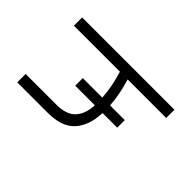

<svg xmlns="http://www.w3.org/2000/svg" viewBox="-182 -898 1070 1070"><g transform="rotate(-45 353.0 -363.5)"><path d="M96.2 -727.3H162.3V-486.2Q162.3 -406.2 201.3 -370.4Q240.4 -334.5 311.4 -331V-485.8H371.1V-332Q416.9 -334.9 458.8 -343.4Q500.7 -351.9 542.6 -364.7V-727.3H607.6V0H542.6V-303.6Q521 -297.2 500.2 -291.9Q479.4 -286.6 458.5 -282.3Q437.5 -278.1 416 -275.2Q394.5 -272.4 371.1 -271V-154.8H311.4V-270.2Q209.5 -273.8 152.7 -325.3Q96.2 -376.4 96.2 -486.2Z"/></g></svg>

Font: Inter P Light
Style: Regular
Weight: 300
Designer: Rasmus Andersson
Foundry: rsms
Version: Version 3.018;git-588b23468